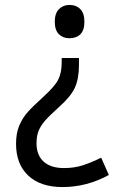

<svg xmlns="http://www.w3.org/2000/svg" viewBox="-20 -566 474 778"><path d="M261 -411Q235 -411 218.5 -427.5Q202 -444 202 -478Q202 -512 219 -529Q236 -546 261 -546Q289 -546 305.5 -529Q322 -512 322 -478Q322 -443 305.5 -427Q289 -411 261 -411ZM300 -304Q300 -247 283.5 -211Q267 -175 221 -134Q181 -98 163 -77.5Q145 -57 136.5 -36Q128 -15 128 15Q128 63 157 89Q186 115 239 115Q281 115 315 104Q349 93 390 73L421 143Q332 192 233 192Q144 192 94.5 145.5Q45 99 45 17Q45 -26 58 -57Q71 -88 92.5 -112Q114 -136 156 -174Q202 -216 216 -243.5Q230 -271 230 -314V-331H300Z"/></svg>

Font: Noto Sans Display
Style: Regular
Weight: 400
Designer: Monotype Design team
Foundry: Monotype Imaging Inc.
Version: Version 1.000